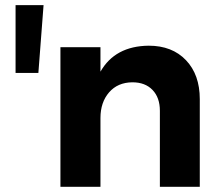

<svg xmlns="http://www.w3.org/2000/svg" viewBox="-20 -720 849 740"><path d="M40 -439V-700.2H147.9L127.9 -439ZM553.2 -543.9Q643.6 -543.9 696.8 -488Q750 -432.1 750 -337.9V0H596.2V-293Q596.2 -343.8 567.9 -373.3Q539.6 -402.8 490.2 -402.8Q433.6 -402.3 400.4 -364Q367.2 -325.7 367.2 -265.1V0H212.9V-538.1H367.2V-443.8Q423.3 -542.5 553.2 -543.9Z"/></svg>

Font: Montserrat arm SemiBold
Style: Regular
Weight: 600
Designer: Julieta Ulanovsky
Foundry: Julieta Ulanovsky
Version: Version 6.000;PS 006.000;hotconv 1.0.88;makeotf.lib2.5.64775